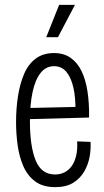

<svg xmlns="http://www.w3.org/2000/svg" viewBox="-20 -758 429 789"><path d="M207 11Q156 11 124.5 -12.5Q93 -36 76 -75Q59 -114 52.5 -161Q46 -208 46 -256Q46 -313 54 -363.5Q62 -414 79 -454Q96 -494 126.5 -517Q157 -540 202 -540Q242 -540 270 -520.5Q298 -501 315 -466Q332 -431 339.5 -382.5Q347 -334 346 -275L85 -268V-314L310 -319L290 -302Q291 -357 281.5 -398.5Q272 -440 252.5 -463Q233 -486 202 -486Q169 -486 147 -458.5Q125 -431 114 -380.5Q103 -330 103 -258Q103 -157 126.5 -99Q150 -41 206 -41Q228 -41 245.5 -50Q263 -59 275 -76Q287 -93 293 -118.5Q299 -144 297 -177L352 -175Q354 -147 348.5 -115Q343 -83 326.5 -54Q310 -25 281 -7Q252 11 207 11ZM218 -605H170L223 -738H288Z"/></svg>

Font: Bricolage Grotesque Condensed ExtraLight
Style: Regular
Weight: 250
Width: 3
Designer: Mathieu Triay
Foundry: Atelier Triay
Version: Version 1.000;gftools[0.9.30]